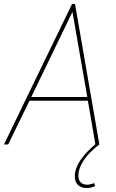

<svg xmlns="http://www.w3.org/2000/svg" viewBox="-46 -730 584 970"><path d="M-26 0 318 -710H333L456 0H436L398 -221H103L-5 0ZM112 -240H395L320 -670ZM439 -4 456 0Q404 39 377 80Q350 121 350 157Q350 180 362 191.5Q374 203 393 203Q410 203 430 195L434 210Q415 220 390 220Q366 220 349 205.5Q332 191 332 160Q332 85 439 -4Z"/></svg>

Font: Georama Thin
Style: Italic
Weight: 100
Italic angle: -9°
Designer: Jean-Baptiste Levee
Foundry: Production Type
Version: Version 1.000